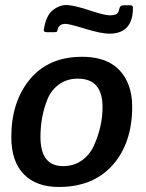

<svg xmlns="http://www.w3.org/2000/svg" viewBox="-20 -732 580 764"><path d="M506 -308Q506 -163 428.5 -75.5Q351 12 214 12Q124 12 74.5 -39Q25 -90 25 -187Q25 -327 99 -416.5Q173 -506 307 -506Q449 -506 492 -393Q506 -356 506 -308ZM388 -306Q388 -419 290 -419Q246 -419 214.5 -396Q183 -373 168 -335Q141 -267 141 -187Q141 -71 231 -71Q275 -71 307.5 -95Q340 -119 356 -158Q388 -231 388 -306ZM472 -711H499Q509 -711 509 -701Q509 -598 415 -598Q382 -598 319 -617.5Q256 -637 241 -637Q214 -637 209 -614Q208 -607 206 -605.5Q204 -604 196 -604H165Q154 -604 154 -613Q154 -615 155 -618Q164 -671 190 -691.5Q216 -712 244 -712Q272 -712 334 -691.5Q396 -671 415.5 -671Q435 -671 443.5 -676Q452 -681 454.5 -696Q457 -711 472 -711Z"/></svg>

Font: Crete Round
Style: Italic
Weight: 400
Designer: Veronika Burian
Foundry: TypeTogether
Version: Version 1.001; ttfautohint (v1.6)